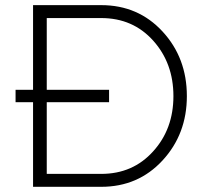

<svg xmlns="http://www.w3.org/2000/svg" viewBox="-20 -720 787 740"><path d="M370.1 -700.2Q512.7 -700.2 606.4 -598.6Q700.2 -497.1 700.2 -349.6Q700.2 -203.1 606.4 -101.6Q512.7 0 370.1 0Q282.2 0 107.4 0Q107.4 -81.1 107.4 -326.2Q89.8 -326.2 40 -326.2Q40 -337.9 40 -374Q56.6 -374 107.4 -374Q107.4 -455.1 107.4 -700.2Q172.9 -700.2 370.1 -700.2ZM370.1 -49.8Q492.2 -49.8 570.3 -136.7Q648.4 -222.7 648.4 -349.6Q648.4 -476.6 570.3 -563.5Q492.2 -650.4 370.1 -650.4Q299.8 -650.4 160.2 -650.4Q160.2 -581.1 160.2 -374Q219.7 -374 400.4 -374Q400.4 -362.3 400.4 -326.2Q339.8 -326.2 160.2 -326.2Q160.2 -256.8 160.2 -49.8Q212.9 -49.8 370.1 -49.8Z"/></svg>

Font: LeFont
Style: ExtraLight
Weight: 200
Designer: Leryon MEDIA
Version: Version 1.0